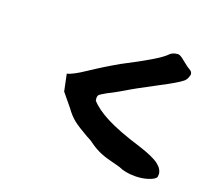

<svg xmlns="http://www.w3.org/2000/svg" viewBox="-78 -513 621 573"><g transform="rotate(20 233.0 -226.0)"><path d="M243 -86Q237 -90 225 -96Q195 -113 179.5 -125Q164 -137 149 -158L116 -198L105 -251Q114 -253 121 -257Q128 -261 129 -261Q139 -266 160 -280Q202 -308 246 -333Q349 -386 370 -407Q375 -413 382.5 -416Q390 -419 396 -419Q402 -421 415.5 -410Q429 -399 432 -397Q437 -393 443 -389.5Q449 -386 451 -383.5Q453 -381 454 -376Q454 -373 451 -365Q448 -357 442 -352Q428 -340 378 -314Q311 -279 275 -257Q258 -247 236 -236Q222 -228 217.5 -224.5Q213 -221 213 -213L214 -205Q232 -184 271.5 -163.5Q311 -143 383 -121Q430 -106 448 -92Q466 -78 466 -61L465 -53Q460 -45 441 -39Q422 -33 400 -33Q369 -33 348 -43Q338 -46 316 -51.5Q294 -57 277 -65Q260 -73 243 -86Z"/></g></svg>

Font: Caveat
Style: Bold
Weight: 700
Designer: Pablo Impallari
Foundry: Pablo Impallari
Version: Version 1.500; ttfautohint (v1.6)